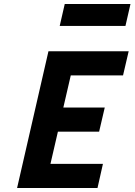

<svg xmlns="http://www.w3.org/2000/svg" viewBox="-20 -935 669 955"><path d="M302 -915H629L604 -806H277ZM221 -680H620L592 -560H332L295 -400H501L473 -280H268L231 -120H492L465 0H65Z"/></svg>

Font: Cairo
Style: Bold Italic
Weight: 700
Italic angle: -13°
Designer: Mohamed Gaber, Accademia di Belle Arti di Urbino and others
Foundry: Kief Type Foundry, Accademia di Belle Arti di Urbino and others
Version: Version 3.011